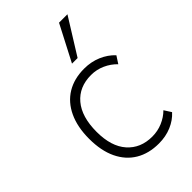

<svg xmlns="http://www.w3.org/2000/svg" viewBox="-224 -827 921 921"><g transform="rotate(-45 237.0 -366.5)"><path d="M289 8Q221 8 171.5 -21.5Q122 -51 95 -107.5Q68 -164 68 -245Q68 -325 95 -382.5Q122 -440 171.5 -470Q221 -500 289 -500Q336 -500 376 -483Q416 -466 444 -436L420 -399Q395 -425 361.5 -440Q328 -455 291 -455Q210 -455 163.5 -400Q117 -345 117 -243Q117 -144 164 -91Q211 -38 290 -38Q327 -38 360 -52Q393 -66 417 -90L440 -54Q414 -25 375 -8.5Q336 8 289 8ZM265 -558 360 -741H417L303 -558Z"/></g></svg>

Font: Nunito Sans 7pt SemiCondensed ExtraLight
Style: Regular
Weight: 250
Width: 4
Designer: Vernon Adams
Foundry: Vernon Adams
Version: Version 3.101;gftools[0.9.27]